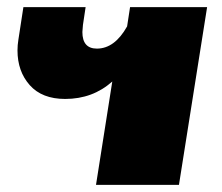

<svg xmlns="http://www.w3.org/2000/svg" viewBox="-20 -520 623 540"><path d="M29.2 -378.3Q29.2 -393.3 31.7 -408.3L45.8 -500H220.8L213.3 -450Q211.7 -435 211.7 -430Q211.7 -383.3 252.5 -383.3Q302.5 -383.3 337.5 -445.8L345.8 -500H562.5L483.3 0H250L295.8 -290.8Q240.8 -241.7 163.3 -241.7Q98.3 -241.7 63.8 -280.4Q29.2 -319.2 29.2 -378.3Z"/></svg>

Font: BoonTook
Style: Italic
Weight: 400
Italic angle: -9°
Designer: Sungsit Sawaiwan
Foundry: FontUni
Version: Version 3.0